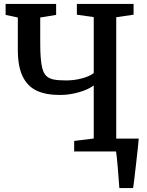

<svg xmlns="http://www.w3.org/2000/svg" viewBox="-20 -763 738 967"><path d="M452.1 -65.4V-332.5Q422.9 -311 375.7 -297.9Q328.6 -284.7 282.7 -284.7Q210.4 -284.7 164.6 -306.4Q118.7 -328.1 94.7 -377Q69.8 -426.8 69.8 -512.2V-674.8L8.3 -688V-743.2H262.7V-688L182.6 -674.8V-546.9Q182.6 -459 192.9 -419.9Q199.7 -394 212.9 -380.9Q226.1 -367.7 249.3 -362.8Q272.5 -357.9 313 -357.9Q353 -357.9 391.6 -367.9Q430.2 -377.9 452.1 -395V-676.8L367.2 -689V-743.2H652.8V-689L565.4 -676.3V-64.9H678.7Q678.7 -54.7 665.3 63Q651.9 180.7 650.4 184.1H581.1Q579.6 154.8 573.2 81.5Q566.9 8.3 564.5 0H353.5V-53.2Z"/></svg>

Font: Merriweather
Style: Regular
Weight: 400
Designer: Eben Sorkin
Foundry: Eben Sorkin
Version: Version 1.584; ttfautohint (v1.8.1)